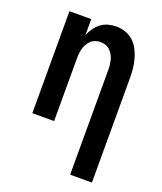

<svg xmlns="http://www.w3.org/2000/svg" viewBox="-138 -617 775 920"><g transform="rotate(20 250.0 -156.5)"><path d="M330 215V-320Q330 -333 328.5 -346Q327 -359 323.5 -371.5Q320 -384 313.5 -395Q307 -406 297.5 -415Q288 -424 275.5 -428Q263 -432 250 -432Q237 -432 224.5 -428Q212 -424 202.5 -415Q193 -406 186.5 -395Q180 -384 176.5 -371.5Q173 -359 171.5 -346Q170 -333 170 -320V0H59V-520H170V-438Q178 -458 190 -475Q202 -492 218.5 -504.5Q235 -517 255 -522.5Q275 -528 296 -528Q320 -528 343 -520Q366 -512 383.5 -496Q401 -480 412 -458.5Q423 -437 429.5 -414Q436 -391 438.5 -367.5Q441 -344 441 -320V215Z"/></g></svg>

Font: Iosevka Custom
Style: Bold
Weight: 700
Monospace: yes
Designer: Belleve Invis
Foundry: Belleve Invis
Version: Version 30.3.3; ttfautohint (v1.8.3)